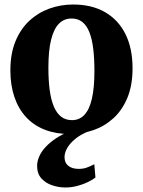

<svg xmlns="http://www.w3.org/2000/svg" viewBox="-20 -583 634 851"><path d="M26 -271Q26 -345 48.5 -399.8Q71 -454.5 110 -490.8Q149 -527 199 -545Q249 -563 304 -563Q387 -563 445.8 -529Q504.5 -495 536 -432Q567.5 -369 567.5 -280.5Q567.5 -205 544.8 -150Q522 -95 483 -59.2Q444 -23.5 394 -6.2Q344 11 289 11Q227.5 11 178.8 -8Q130 -27 96 -63.5Q62 -100 44 -152.5Q26 -205 26 -271ZM299 -50.5Q332 -50.5 354 -73.8Q376 -97 387.2 -145Q398.5 -193 398.5 -268Q398.5 -323.5 393.2 -366.8Q388 -410 376.2 -440Q364.5 -470 345 -485.5Q325.5 -501 297 -501Q264 -501 241.2 -478Q218.5 -455 206.5 -407Q194.5 -359 194.5 -283Q194.5 -227.5 200.2 -184.2Q206 -141 218.5 -111.2Q231 -81.5 250.8 -66Q270.5 -50.5 299 -50.5ZM269.5 248Q240 248 211 238.2Q182 228.5 163.2 207.5Q144.5 186.5 144.5 152.5Q144.5 131 154.5 109Q164.5 87 183.8 66.8Q203 46.5 229.8 29Q256.5 11.5 290.5 -1L322.5 -5L372.5 -1Q337.5 13 313.8 32.5Q290 52 278 73Q266 94 266 113.5Q266 138.5 282.8 152Q299.5 165.5 329 165.5Q350.5 165.5 366.2 159.2Q382 153 398 145L403 204Q388.5 215 367.2 225Q346 235 321 241.5Q296 248 269.5 248Z"/></svg>

Font: Merriweather 36pt ExtraBold
Style: Regular
Weight: 800
Designer: Eben Sorkin
Foundry: Eben Sorkin
Version: Version 2.100